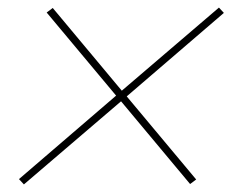

<svg xmlns="http://www.w3.org/2000/svg" viewBox="-20 -593 640 506"><path d="M43 -107 30 -121 286 -341 103 -560 119 -572 301 -354 557 -573 570 -559 314 -339 497 -120 481 -108 299 -326Z"/></svg>

Font: Iosevka Thin Extended Oblique
Style: Regular
Weight: 100
Width: 7
Italic angle: -9°
Monospace: yes
Designer: Belleve Invis
Foundry: Belleve Invis
Version: Version 32.5.0; ttfautohint (v1.8.4)